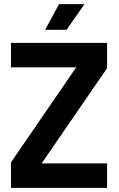

<svg xmlns="http://www.w3.org/2000/svg" viewBox="-20 -907 576 927"><path d="M33 0H497V-118H181L497 -578V-700H33V-582H348L33 -123ZM198 -763H301L388 -887H265Z"/></svg>

Font: Vanilla Cream ExtraBold
Style: Regular
Weight: 800
Designer: Jeremy Tribby, Jinavaṁso
Foundry: Tribby Type
Version: Version 1.422;Glyphs 3.1.2 (3151)